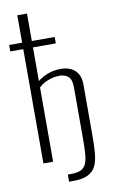

<svg xmlns="http://www.w3.org/2000/svg" viewBox="-105 -862 612 1034"><g transform="rotate(-10 201.0 -344.5)"><path d="M186 121V82H204Q238 82 257.5 72.5Q277 63 286 42.5Q295 22 297.5 -12Q300 -46 300 -94V-375Q300 -419 281 -434.5Q262 -450 234 -450Q213 -450 192 -444.5Q171 -439 152.5 -429.5Q134 -420 120 -406V0H67V-810H120V-441Q133 -452 151.5 -462Q170 -472 194.5 -478.5Q219 -485 248 -485Q276 -485 299.5 -475Q323 -465 338 -442Q353 -419 353 -380V-101Q353 -47 349.5 -5.5Q346 36 332.5 64Q319 92 289.5 106.5Q260 121 209 121ZM-4 -625V-660H245V-625Z"/></g></svg>

Font: Oswald ExtraLight
Style: Regular
Weight: 250
Designer: Vernon Adams
Foundry: Vernon Adams
Version: Version 4.100; ttfautohint (v1.8.1.43-b0c9)